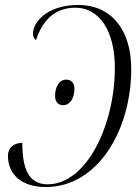

<svg xmlns="http://www.w3.org/2000/svg" viewBox="-20 -744 565 774"><path d="M296 -724C169 -724 113 -654 113 -609C113 -596 118 -587 125 -582C151 -661 200 -713 284 -713C378 -713 443 -623 443 -471C443 -240 329 -1 172 -1C92 -1 70 -70 70 -168C36 -168 12 -149 12 -116C12 -41 67 10 164 10C377 10 509 -223 509 -466C509 -627 426 -724 296 -724ZM235 -320C263 -320 280 -350 280 -385C280 -409 268 -423 247 -423C217 -423 202 -391 202 -358C202 -332 215 -320 235 -320Z"/></svg>

Font: Noto Serif Display Condensed Light
Style: Italic
Weight: 300
Width: 3
Italic angle: -12°
Designer: Monotype Design Team
Foundry: Monotype Imaging Inc.
Version: Version 2.009